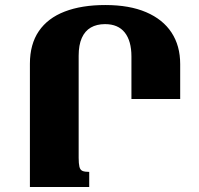

<svg xmlns="http://www.w3.org/2000/svg" viewBox="-20 -744 793 764"><path d="M399 -724Q495 -724 561.5 -695.5Q628 -667 662.5 -614.5Q697 -562 697 -489V-350H503V-519Q503 -581 476.5 -614.5Q450 -648 398 -648Q365 -648 341.5 -634.5Q318 -621 305.5 -593Q293 -565 293 -522V-116Q293 -93 296 -80.5Q299 -68 308 -64Q317 -60 335 -60V0H99V-490Q99 -568 134.5 -620Q170 -672 237.5 -698Q305 -724 399 -724Z"/></svg>

Font: Noto Serif Armenian Black
Style: Regular
Weight: 900
Version: Version 2.007